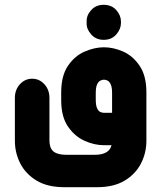

<svg xmlns="http://www.w3.org/2000/svg" viewBox="-20 -605 673 800"><path d="M412 -439Q380 -439 360 -461.5Q340 -484 341 -509V-515Q340 -541 360 -563Q380 -585 412 -585Q445 -585 464.5 -563Q484 -541 484 -515V-509Q484 -484 464.5 -461.5Q445 -439 412 -439ZM445 0H413Q373 0 332 -18.5Q291 -37 263 -78Q235 -119 235 -188V-220Q235 -289 263 -330.5Q291 -372 332.5 -390Q374 -408 413 -408Q453 -408 493.5 -390Q534 -372 562 -330.5Q590 -289 590 -220V-19Q590 32 567.5 76Q545 120 499.5 147.5Q454 175 384 175H248Q178 175 132.5 147.5Q87 120 64.5 76Q42 32 42 -19V-197Q42 -231 63 -254Q84 -277 114 -277Q144 -277 165 -254Q186 -231 186 -197V-19Q186 -7 189 4Q192 15 199.5 23Q207 31 221.5 35.5Q236 40 259 40H374Q392 40 404 37Q416 34 424 29Q432 24 437 17Q442 10 444 2ZM447 -135V-218Q447 -241 441.5 -253Q436 -265 428.5 -269Q421 -273 413 -273Q406 -273 398 -269Q390 -265 384.5 -253Q379 -241 379 -218V-190Q379 -166 384.5 -154Q390 -142 398 -138.5Q406 -135 413 -135Z"/></svg>

Font: Beiruti Black
Style: Regular
Weight: 900
Designer: Arlette Boutros
Foundry: Boutros
Version: Version 1.41